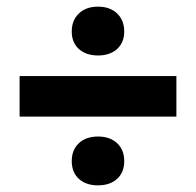

<svg xmlns="http://www.w3.org/2000/svg" viewBox="-20 -520 590 578"><path d="M39 -169V-291H511V-169ZM275 -353Q239 -353 217.5 -372.5Q196 -392 196 -425Q196 -459 217.5 -479.5Q239 -500 275 -500Q311 -500 332.5 -479.5Q354 -459 354 -425Q354 -392 332.5 -372.5Q311 -353 275 -353ZM275 38Q239 38 217.5 18.5Q196 -1 196 -35Q196 -69 217.5 -89Q239 -109 275 -109Q311 -109 332.5 -89Q354 -69 354 -35Q354 -1 332.5 18.5Q311 38 275 38Z"/></svg>

Font: Ysabeau Infant Black
Style: Regular
Weight: 900
Designer: Christian Thalmann (Catharsis Fonts)
Version: Version 2.001;gftools[0.9.30]; featfreeze: ss01,ss02,lnum